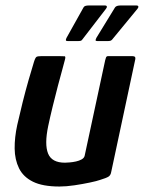

<svg xmlns="http://www.w3.org/2000/svg" viewBox="-20 -677 525 701"><path d="M197 4Q136 4 100.5 -13.5Q65 -31 49.5 -62.5Q34 -94 33.5 -134.5Q33 -175 43 -221Q52 -261 62.5 -303Q73 -345 84 -383.5Q95 -422 104 -451Q109 -467 113.5 -469.5Q118 -472 130 -472H199Q211 -472 216 -471.5Q221 -471 216 -455Q215 -450 208 -425Q201 -400 191.5 -364Q182 -328 172.5 -289Q163 -250 156 -217Q142 -150 155.5 -116.5Q169 -83 217 -83Q223 -83 234.5 -84Q246 -85 257.5 -87.5Q269 -90 278 -95Q287 -100 289 -108L364 -457Q365 -462 367 -467Q369 -472 374 -472H464Q467 -472 471 -470.5Q475 -469 474 -461L386 -49Q384 -37 376 -32Q368 -27 345 -20Q334 -16 308 -10.5Q282 -5 252 -0.5Q222 4 197 4ZM280 -532Q278 -529 274.5 -528Q271 -527 261 -527H228Q221 -527 220.5 -530Q220 -533 223 -539L285 -650Q287 -654 292 -655.5Q297 -657 304 -657H363Q369 -657 370 -653.5Q371 -650 367 -645ZM389 -532Q386 -529 382.5 -528Q379 -527 370 -527H336Q329 -527 329 -530Q329 -533 332 -539L400 -650Q405 -657 420 -657H479Q484 -657 485 -653.5Q486 -650 482 -645Z"/></svg>

Font: Glory Thin SemiBold
Style: Italic
Weight: 600
Italic angle: -12°
Version: Version 1.011